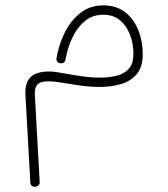

<svg xmlns="http://www.w3.org/2000/svg" viewBox="-20 -342 631 723"><path d="M368.7 -321.8Q418.5 -321.8 451.7 -295.7Q484.9 -269.5 501.2 -227.5Q517.6 -185.5 517.6 -137.7Q517.6 -90.3 495.4 -63.5Q473.1 -36.6 436.3 -25.6Q399.4 -14.6 356 -14.6Q318.8 -14.6 279.5 -20.3Q240.2 -25.9 205.6 -31.7Q158.2 -40 133.5 -31.7Q108.9 -23.4 111.3 16.6L129.4 342.3Q130.4 350.1 125 355.7Q119.6 361.3 111.8 361.3Q95.2 361.3 94.2 344.7L75.7 14.2Q73.2 -44.9 110.8 -62.5Q148.4 -80.1 211.4 -67.4Q246.6 -61 284.4 -55.4Q322.3 -49.8 356.9 -49.8Q391.6 -49.8 420.2 -57.1Q448.7 -64.5 465.6 -83.7Q482.4 -103 482.4 -139.2Q482.4 -177.2 469.7 -210.9Q457 -244.6 431.9 -265.6Q406.7 -286.6 368.7 -286.6Q328.1 -286.6 299.1 -262.2Q270 -237.8 252 -199.2Q233.9 -160.6 226.6 -117.7Q224.1 -103.5 209.5 -103.5Q201.7 -103.5 196.3 -109.6Q190.9 -115.7 192.9 -124Q201.2 -172.9 223.4 -218.3Q245.6 -263.7 282 -292.7Q318.4 -321.8 368.7 -321.8Z"/></svg>

Font: Mikhak-DS1-FD ExtraLight
Style: Regular
Weight: 200
Designer: Amin Abedi
Version: Version 3.2